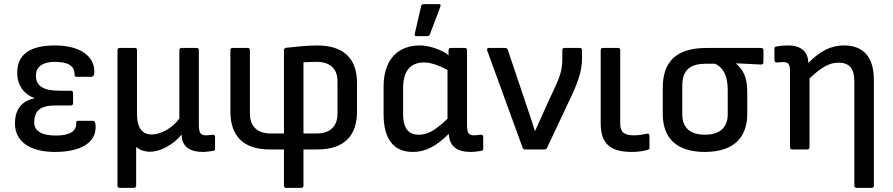

<svg xmlns="http://www.w3.org/2000/svg" viewBox="-20 -720 4300 925"><path d="M245 12C379 12 449 -40 440 -120C439 -133 435 -138 428 -138H356C349 -138 346 -133 347 -123C347 -86 313 -67 249 -67C181 -67 145 -89 145 -129C145 -185 172 -212 248 -212H321C328 -212 332 -216 332 -222V-272C332 -279 328 -283 321 -283H266C188 -283 153 -306 153 -356C153 -400 188 -422 244 -422C308 -422 339 -402 339 -365C339 -355 341 -350 348 -350H421C427 -350 433 -355 434 -367C440 -447 368 -501 245 -501C122 -501 63 -457 63 -368C63 -310 95 -266 145 -248V-246C77 -232 52 -184 52 -126C52 -38 124 12 245 12Z M556 185H625C631 185 636 181 636 175V-12C652 2 676 11 704 11C750 11 814 -21 855 -72V-71C856 -16 891 12 959 12C972 12 992 9 1007 7C1013 6 1016 3 1016 -4V-61C1016 -67 1012 -71 1005 -71C995 -71 984 -68 975 -68C948 -68 938 -76 938 -120V-479C938 -485 934 -489 928 -489H855C849 -489 844 -485 844 -479V-149C811 -103 755 -72 711 -72C667 -72 640 -102 640 -170V-479C640 -485 636 -489 630 -489H556C550 -489 546 -485 546 -479V175C546 181 550 185 556 185Z M1358 185H1432C1438 185 1442 181 1442 175V0H1508C1639 0 1700 -66 1700 -183V-320C1700 -443 1631 -501 1507 -501C1463 -501 1404 -495 1359 -490C1352 -489 1348 -485 1348 -479V-77H1282C1222 -77 1184 -110 1184 -172V-479C1184 -485 1180 -489 1174 -489H1100C1094 -489 1090 -485 1090 -479V-183C1090 -65 1152 0 1280 0H1348V175C1348 181 1352 185 1358 185ZM1442 -77V-420C1463 -421 1485 -422 1507 -422C1567 -422 1606 -391 1606 -329V-172C1606 -111 1569 -77 1507 -77Z M1985 -546H2039C2045 -546 2049 -548 2051 -554L2102 -689C2104 -696 2102 -700 2095 -700H2021C2014 -700 2010 -697 2009 -691L1978 -556C1977 -550 1978 -546 1985 -546ZM1969 12C2032 12 2083 -17 2142 -75C2146 -13 2182 12 2250 12C2263 12 2284 9 2298 7C2305 6 2308 3 2308 -4V-61C2308 -67 2304 -71 2297 -71C2287 -71 2276 -68 2267 -68C2239 -68 2230 -76 2230 -120V-479C2230 -485 2226 -489 2220 -489H2151C2145 -489 2141 -485 2141 -479V-455C2109 -478 2053 -501 2003 -501C1892 -501 1828 -428 1828 -303V-170C1828 -49 1877 12 1969 12ZM1922 -170V-293C1922 -377 1955 -419 2024 -419C2057 -419 2099 -403 2136 -383V-148C2075 -90 2040 -71 1997 -71C1947 -71 1922 -103 1922 -170Z M2510 0H2603C2608 0 2613 -2 2615 -7L2739 -270C2767 -332 2784 -383 2784 -438V-479C2784 -485 2780 -489 2774 -489H2699C2693 -489 2689 -485 2689 -479V-434C2689 -385 2677 -351 2658 -309L2610 -205C2592 -166 2575 -128 2558 -89H2557C2545 -128 2531 -169 2518 -208L2426 -481C2424 -487 2419 -489 2414 -489H2335C2328 -489 2325 -484 2327 -477L2498 -8C2500 -2 2505 0 2510 0Z M3026 12C3051 12 3081 8 3100 2C3107 0 3109 -2 3109 -8V-66C3109 -73 3105 -77 3098 -76C3077 -72 3059 -68 3035 -68C2987 -68 2968 -83 2968 -125V-479C2968 -485 2964 -489 2958 -489H2884C2878 -489 2874 -485 2874 -479V-127C2874 -28 2919 12 3026 12Z M3376 12C3515 12 3580 -58 3580 -171V-279C3580 -348 3560 -384 3527 -413V-415L3647 -409C3654 -409 3658 -413 3658 -420V-479C3658 -485 3654 -489 3647 -489H3384C3236 -489 3173 -421 3173 -297V-171C3173 -58 3236 12 3376 12ZM3376 -71C3305 -71 3267 -105 3267 -169V-307C3267 -390 3313 -413 3383 -413H3424C3458 -399 3486 -363 3486 -288V-169C3486 -105 3447 -71 3376 -71Z M3796 0H3869C3875 0 3880 -4 3880 -10V-342C3938 -397 3976 -418 4020 -418C4071 -418 4096 -391 4096 -329V175C4096 181 4100 185 4106 185H4180C4186 185 4190 181 4190 175V-336C4190 -445 4140 -501 4046 -501C3982 -501 3932 -474 3874 -417C3874 -470 3839 -501 3779 -501C3764 -501 3741 -500 3721 -496C3714 -495 3711 -492 3711 -486V-429C3711 -423 3715 -419 3722 -419C3732 -419 3743 -421 3752 -421C3776 -421 3786 -414 3786 -376V-10C3786 -4 3790 0 3796 0Z"/></svg>

Font: Sofia Sans Cond SemiBold
Style: Regular
Weight: 600
Width: 3
Designer: Botio Nikoltchev, Ani Petrova
Foundry: lettersoup
Version: Version 4.100